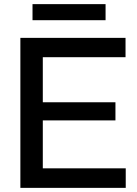

<svg xmlns="http://www.w3.org/2000/svg" viewBox="-20 -913 667 933"><path d="M79 0V-729H590V-635H163L188 -659V-71L163 -95H591V0ZM163 -328V-416H541V-328ZM138 -815V-893H493V-815Z"/></svg>

Font: Mona Sans ExtraLight Medium
Style: Regular
Weight: 500
Version: Version 2.000